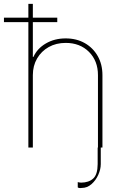

<svg xmlns="http://www.w3.org/2000/svg" viewBox="-47 -747 623 972"><path d="M447.4 0H448.9V-366.5Q448.9 -438.9 403.4 -484.4Q358 -529.8 285.5 -529.8Q237.2 -529.8 199.8 -508.9Q162.3 -487.9 140.8 -451Q119.3 -414.1 119.3 -366.5V0H96.6V-634.9H-27V-657.7H96.6V-727.3H119.3V-657.7H242.9V-634.9H119.3V-458.8H122.2Q141.3 -501.4 185.2 -527Q229 -552.6 285.5 -552.6Q340.2 -552.6 382.1 -528.8Q424 -505 447.8 -463.1Q471.6 -421.2 471.6 -366.5V0H463.1V83.8Q463.1 110.1 450.5 138.1Q437.9 166.2 416 185.4Q394.2 204.5 366.5 204.5Q366.8 204.5 359.2 205.1Q351.6 205.6 346.6 201.7V174.7Q350.9 176.8 363.6 177.6Q402.7 177.2 424.9 156.8Q447.1 136.4 447.4 83.8Z"/></svg>

Font: Inter Thin BETA
Style: Regular
Weight: 100
Designer: Rasmus Andersson
Foundry: rsms
Version: Version 3.011;git-f93a4a705